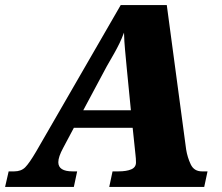

<svg xmlns="http://www.w3.org/2000/svg" viewBox="-64 -734 872 754"><path d="M-44 0 -30 -61H-8Q19 -61 35 -77Q51 -93 78 -139L410 -714H591L667 -147Q672 -116 685 -88.5Q698 -61 729 -61H751L738 0H365L378 -61H401Q433 -61 451.5 -69Q470 -77 470 -96Q470 -104 469.5 -111.5Q469 -119 468 -127L457 -232H226L184 -153Q165 -118 165 -97Q165 -61 221 -61H239L226 0ZM355 -473 263 -301H450L434 -464Q430 -508 427 -539Q424 -570 423 -606Q414 -582 405 -563.5Q396 -545 384.5 -524.5Q373 -504 355 -473Z"/></svg>

Font: Noto Serif Black
Style: Italic
Weight: 900
Italic angle: -12°
Designer: Monotype Design Team
Foundry: Monotype Imaging Inc.
Version: Version 2.013